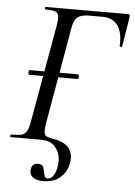

<svg xmlns="http://www.w3.org/2000/svg" viewBox="-56 -668 634 904"><g transform="rotate(5 260.5 -216.0)"><path d="M119 150Q119 134 127 124Q135 114 152 114Q169 114 175 124Q181 134 183 151Q186 166 189.5 172.5Q193 179 202 179Q215 179 226 166.5Q237 154 243 129Q247 109 247 96Q247 56 224.5 28Q202 0 157 0H11Q10 0 10 -4Q10 -12 12 -12Q46 -12 62 -16Q78 -20 86.5 -34.5Q95 -49 101 -83L183 -546Q186 -564 186 -577Q186 -599 173 -606Q160 -613 124 -613Q120 -613 120 -619Q120 -625 124 -625H513Q523 -625 521 -614L498 -472Q497 -468 491.5 -468Q486 -468 486 -472Q490 -534 466.5 -568Q443 -602 394 -602H331Q293 -602 276 -588.5Q259 -575 253 -541L173 -83Q169 -62 169 -45Q169 -25 177.5 -19.5Q186 -14 209 -10Q303 4 303 76Q303 103 291 129.5Q279 156 252 174.5Q225 193 182 193Q153 193 136 182Q119 171 119 150ZM69 -311Q69 -322 73 -322H303Q307 -322 307 -311Q307 -300 303 -300H73Q69 -300 69 -311Z"/></g></svg>

Font: Cormorant Infant Medium
Style: Italic
Weight: 500
Italic angle: -10°
Designer: Christian Thalmann (Catharsis Fonts)
Foundry: Catharsis Fonts
Version: Version 4.000